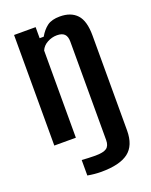

<svg xmlns="http://www.w3.org/2000/svg" viewBox="-151 -690 770 979"><g transform="rotate(-20 234.0 -200.5)"><path d="M226 208Q190 208 152 201V117Q165 118 186.5 119Q208 120 225 120Q269 120 286.5 107.5Q304 95 304 64V-470Q304 -498 291 -511Q278 -524 250 -524Q223 -524 198 -510.5Q173 -497 163 -473V0H46V-600H163V-540H185Q204 -573 228.5 -591Q253 -609 297 -609Q357 -609 389 -574.5Q421 -540 421 -461V54Q421 136 373.5 172Q326 208 226 208Z"/></g></svg>

Font: Big Shoulders Text
Style: Bold
Weight: 700
Designer: Patric King
Foundry: XO Type Co
Version: Version 1.000; ttfautohint (v1.8.2)